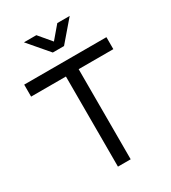

<svg xmlns="http://www.w3.org/2000/svg" viewBox="-223 -1059 1047 1173"><g transform="rotate(-30 300.0 -472.5)"><path d="M259.3 -802.7 137.7 -944.8H225.1L298.8 -857.4L373 -944.8H460.4L338.4 -802.7ZM345.2 0H255.4V-635.7H9.8V-720.2H589.8V-635.7H345.2Z"/></g></svg>

Font: Vela Sans Med
Style: Regular
Weight: 500
Designer: Principal design: Mikhail Sharanda - project Manrope.
Design modification: Ravid Balaliev
Foundry: Mikhail Sharanda
Version: Version 1.001